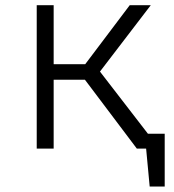

<svg xmlns="http://www.w3.org/2000/svg" viewBox="-20 -558 655 721"><path d="M117.9 0V-538.5H181.5V-316.9H300L467.2 -538.5H546.2L355.4 -289.2L535.4 -55.9H598.5V142.6H542.1L528.7 0H493.8L299 -258.5H181.5V0Z"/></svg>

Font: Fira Code Light
Style: Regular
Weight: 300
Monospace: yes
Designer: Carrois Corporate, Edenspiekermann AG, Nikita Prokopov
Foundry: Carrois Corporate, Edenspiekermann AG, Nikita Prokopov
Version: Version 6.000; ttfautohint (v1.8.2) -l 8 -r 50 -G 200 -x 14 